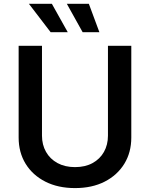

<svg xmlns="http://www.w3.org/2000/svg" viewBox="-20 -965 778 996"><path d="M369.1 10.7Q281.2 10.7 215.3 -22.7Q149.4 -56.2 113 -115.2Q76.7 -174.3 76.7 -251.5V-727.5H197.8V-261.2Q197.8 -213.9 218.8 -177Q239.7 -140.1 278.3 -119.1Q316.9 -98.1 369.1 -98.1Q421.9 -98.1 460.2 -119.1Q498.5 -140.1 519.3 -177Q540 -213.9 540 -261.2V-727.5H661.1V-251.5Q661.1 -174.3 624.8 -115.2Q588.4 -56.2 522.9 -22.7Q457.5 10.7 369.1 10.7ZM408.7 -797.9 326.7 -945.3H440.9L495.6 -797.9ZM242.7 -797.9 129.9 -945.3H249L331.5 -797.9Z"/></svg>

Font: Inter Cardless
Style: Medium
Weight: 500
Designer: Rasmus Andersson
Foundry: rsms
Version: Version 4.001;git-9221beed3